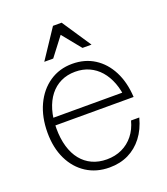

<svg xmlns="http://www.w3.org/2000/svg" viewBox="-133 -801 791 909"><g transform="rotate(-20 262.0 -347.0)"><path d="M263.5 14Q197.5 14 147.8 -18Q98 -50 70.2 -107.5Q42.5 -165 42.5 -241Q42.5 -319.5 70.5 -379.8Q98.5 -440 148.5 -474Q198.5 -508 263.5 -508Q326.5 -508 374.5 -477.5Q422.5 -447 451 -391.5Q479.5 -336 483.5 -261H444.5Q441 -309.5 426.5 -347.8Q412 -386 388.5 -412.8Q365 -439.5 333.5 -453.8Q302 -468 263.5 -468Q223.5 -468 191.2 -452.5Q159 -437 136.2 -408Q113.5 -379 101.2 -337.8Q89 -296.5 89 -245.5Q89 -194.5 101 -153.8Q113 -113 135.8 -84.8Q158.5 -56.5 191 -41.5Q223.5 -26.5 264.5 -26.5Q306.5 -26.5 340.8 -42.5Q375 -58.5 399 -88.5Q423 -118.5 434 -160.5H475.5Q461 -105 431 -66Q401 -27 358.8 -6.5Q316.5 14 263.5 14ZM63.5 -261V-298.5H468L469.5 -261ZM143 -562 240 -708H283.5L381 -562H335.5L259.5 -655.5L188 -562Z"/></g></svg>

Font: Russolo 10pt ExtraLight
Style: Regular
Weight: 200
Designer: Micah Stupak-Hahn
Version: Version 1.000